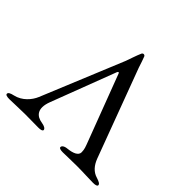

<svg xmlns="http://www.w3.org/2000/svg" viewBox="-170 -833 1006 1006"><g transform="rotate(45 333.0 -329.5)"><path d="M354 -662C350 -662 346 -659 344 -655C333 -631 317 -581 313 -571L125 -115C110 -79 76 -39 27 -28C4 -23 -6 -17 -6 -8C-6 0 6 3 23 3C49 3 98 0 137 0C175 0 210 1 236 1C253 1 265 -2 265 -10C265 -19 252 -27 232 -30C189 -36 158 -65 185 -136L322 -496C324 -500 326 -502 328 -502C330 -502 332 -500 333 -497L477 -117C480 -108 488 -91 488 -68C488 -45 461 -33 423 -29C400 -27 390 -18 390 -9C390 -1 402 2 419 2C439 2 481 0 521 0C567 0 612 3 643 3C660 3 672 0 672 -8C672 -17 661 -23 639 -30C605 -40 583 -66 569 -103L386 -594C380 -612 371 -641 365 -655C363 -660 358 -662 354 -662Z"/></g></svg>

Font: EB Garamond
Style: Regular
Weight: 400
Designer: Georg Duffner and Octavio Pardo
Foundry: Georg Duffner
Version: Version 1.000;PS 001.000;hotconv 1.0.88;makeotf.lib2.5.64775